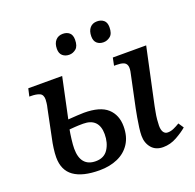

<svg xmlns="http://www.w3.org/2000/svg" viewBox="-131 -886 1051 1033"><g transform="rotate(-20 394.0 -369.0)"><path d="M269 10Q172 10 122 -25.5Q72 -61 72 -135Q72 -158 76 -187Q80 -216 84 -233L118 -399Q122 -414 123.5 -428.5Q125 -443 125 -448Q125 -476 106 -484Q87 -492 58 -492H48L58 -536H252L203 -305Q231 -307 255.5 -308.5Q280 -310 294 -310Q386 -310 428 -272Q470 -234 470 -168Q470 -110 444 -70Q418 -30 372.5 -10Q327 10 269 10ZM266 -43Q314 -43 337 -78.5Q360 -114 360 -164Q360 -209 337.5 -232.5Q315 -256 270 -256Q243 -256 223 -254.5Q203 -253 191 -252Q187 -232 183 -199.5Q179 -167 179 -146Q179 -95 201 -69Q223 -43 266 -43ZM633 10Q590 10 566.5 -18Q543 -46 543 -87Q543 -106 546.5 -133Q550 -160 555 -188Q560 -216 564 -236L603 -421Q610 -450 605.5 -465.5Q601 -481 586 -486.5Q571 -492 547 -492H533L542 -536H733L664 -214Q662 -202 658 -182Q654 -162 652 -141Q650 -120 650 -106Q650 -82 658.5 -69Q667 -56 683 -56Q700 -56 717 -63.5Q734 -71 752 -82L772 -52Q749 -32 711.5 -11Q674 10 633 10ZM524 -630Q501 -630 486.5 -643Q472 -656 472 -682Q472 -713 487 -730.5Q502 -748 528 -748Q551 -748 566 -735.5Q581 -723 581 -696Q581 -659 563 -644.5Q545 -630 524 -630ZM328 -630Q305 -630 290 -643Q275 -656 275 -682Q275 -713 290.5 -730.5Q306 -748 332 -748Q355 -748 369.5 -735.5Q384 -723 384 -696Q384 -659 366.5 -644.5Q349 -630 328 -630Z"/></g></svg>

Font: ET Text
Style: Italic
Weight: 470
Italic angle: -12°
Designer: Monotype Design Team
Foundry: Monotype Imaging Inc.
Version: Version 2.009